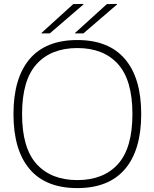

<svg xmlns="http://www.w3.org/2000/svg" viewBox="-20 -949 791 983"><path d="M167.5 -621Q93 -539 93 -365Q93 -191 167.5 -109Q242 -27 376 -27Q510 -27 584 -109Q658 -191 658 -365Q658 -539 584 -621Q510 -703 376 -703Q242 -703 167.5 -621ZM376 -744Q537 -744 620 -646.5Q703 -549 703 -365Q703 -181 620 -83.5Q537 14 376 14Q214 14 131.5 -83.5Q49 -181 49 -365Q49 -549 131.5 -646.5Q214 -744 376 -744ZM192 -778V-780L355 -928L407 -929V-926L235 -778ZM364 -778V-780L527 -928L579 -929V-926L407 -778Z"/></svg>

Font: Nacelle UltraLight
Style: Regular
Weight: 200
Designer: Sora Sagano
Foundry: Sora Sagano
Version: Version 1.000;FEAKit 1.0